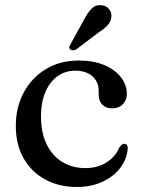

<svg xmlns="http://www.w3.org/2000/svg" viewBox="-20 -716 550 747"><path d="M473.5 -350Q473.5 -326.5 458 -310.5Q442.5 -294.5 416.5 -294.5Q391.5 -294.5 377.8 -309Q364 -323.5 364 -347V-362Q364 -397.5 339.5 -419.2Q315 -441 272 -441Q233.5 -441 203.5 -419.2Q173.5 -397.5 156.5 -357.8Q139.5 -318 139.5 -264.5Q139.5 -199 161.8 -154Q184 -109 223 -85.5Q262 -62 311.5 -62Q359.5 -62 394.2 -84Q429 -106 444 -142Q450.5 -150.5 454.8 -153.5Q459 -156.5 464.5 -156.5Q471.5 -156.5 474.5 -150.8Q477.5 -145 477 -137.5Q473.5 -96.5 447.5 -62.5Q421.5 -28.5 378 -8.5Q334.5 11.5 279 11.5Q209 11.5 155.2 -18Q101.5 -47.5 71.5 -100.8Q41.5 -154 41.5 -226Q41.5 -298 72 -355.5Q102.5 -413 157.8 -446.8Q213 -480.5 287 -480.5Q344.5 -480.5 386.5 -462.5Q428.5 -444.5 451 -414.8Q473.5 -385 473.5 -350ZM307 -639.5Q321.5 -667.5 337 -683Q352.5 -698.5 375.5 -695.5Q395.5 -693.5 405.5 -679.2Q415.5 -665 413 -648.5Q411 -631 398.2 -617.2Q385.5 -603.5 364 -590L275.5 -523Q270 -520.5 264 -520.2Q258 -520 253.5 -523.5Q248.5 -528 249.8 -533.5Q251 -539 254.5 -544.5Z"/></svg>

Font: Fraunces 11pt
Style: Regular
Weight: 400
Version: Version 1.000;[b76b70a41]